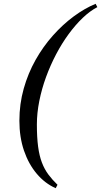

<svg xmlns="http://www.w3.org/2000/svg" viewBox="-20 -820 532 1010"><path d="M273 170Q216.5 145 173.5 94.2Q130.5 43.5 106.2 -27.5Q82 -98.5 82 -185Q82 -273 104.8 -353.8Q127.5 -434.5 167.2 -505Q207 -575.5 258.5 -633.2Q310 -691 367.5 -733.5Q425 -776 483 -800L492 -782.5Q453.5 -762.5 415.2 -726Q377 -689.5 341.2 -640.8Q305.5 -592 275.2 -534.5Q245 -477 222.2 -414.8Q199.5 -352.5 186.8 -289Q174 -225.5 174 -165Q174 -97 180.5 -48.5Q187 0 200.5 35.2Q214 70.5 234.5 98Q255 125.5 282.5 152Z"/></svg>

Font: Bodoni Moda 11pt
Style: Italic
Weight: 400
Italic angle: -13°
Version: Version 2.004